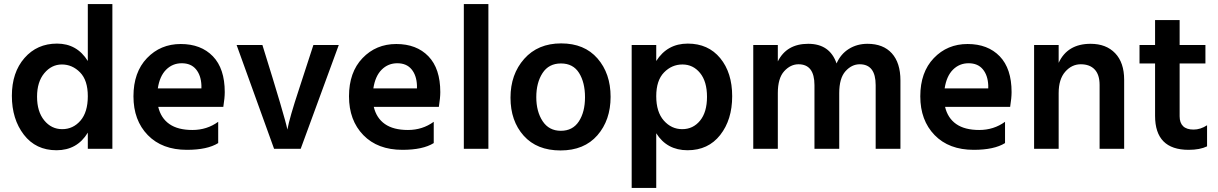

<svg xmlns="http://www.w3.org/2000/svg" viewBox="-20 -727 5951 938"><path d="M529 0H409V-79Q357 7 256 7Q155 7 96.5 -69Q38 -145 38 -259Q38 -373 99.5 -443.5Q161 -514 258.5 -514Q356 -514 409 -429V-707H529ZM282.5 -412Q232 -412 196.5 -369.5Q161 -327 161 -254.5Q161 -182 196 -139Q231 -96 284 -96Q337 -96 373 -137.5Q409 -179 409 -257Q409 -335 371 -373.5Q333 -412 282.5 -412Z M751 -295H964V-310Q962 -359 937.5 -388.5Q913 -418 868 -418Q823 -418 791.5 -386.5Q760 -355 751 -295ZM893 5Q772 5 702 -67Q632 -139 632 -256.5Q632 -374 698 -443Q764 -512 863 -512Q962 -512 1020 -452Q1078 -392 1078 -277Q1078 -249 1071 -205H753Q766 -150 807.5 -121Q849 -92 920 -92Q991 -92 1046 -132V-28Q993 5 893 5Z M1449 0H1319L1136 -507H1262Q1373 -151 1384 -94Q1394 -150 1441 -292L1511 -507H1635Z M1804 -295H2017V-310Q2015 -359 1990.5 -388.5Q1966 -418 1921 -418Q1876 -418 1844.5 -386.5Q1813 -355 1804 -295ZM1946 5Q1825 5 1755 -67Q1685 -139 1685 -256.5Q1685 -374 1751 -443Q1817 -512 1916 -512Q2015 -512 2073 -452Q2131 -392 2131 -277Q2131 -249 2124 -205H1806Q1819 -150 1860.5 -121Q1902 -92 1973 -92Q2044 -92 2099 -132V-28Q2046 5 1946 5Z M2366 0H2246V-707H2366Z M2720.5 -417Q2661 -417 2630.5 -370Q2600 -323 2600 -252.5Q2600 -182 2631 -135Q2662 -88 2720 -88Q2778 -88 2808 -134Q2838 -180 2838 -252Q2838 -324 2809 -370.5Q2780 -417 2720.5 -417ZM2721.5 -515Q2835 -515 2899 -441.5Q2963 -368 2963 -254Q2963 -140 2898.5 -66Q2834 8 2718.5 8Q2603 8 2538.5 -64Q2474 -136 2474 -250Q2474 -364 2541 -439.5Q2608 -515 2721.5 -515Z M3224 -373Q3186 -334 3186 -257Q3186 -180 3223 -138Q3260 -96 3313 -96Q3366 -96 3400 -137.5Q3434 -179 3434 -254Q3434 -329 3400 -370.5Q3366 -412 3314 -412Q3262 -412 3224 -373ZM3186 191H3066V-507H3186V-429Q3240 -514 3340 -514Q3440 -514 3498.5 -443Q3557 -372 3557 -257Q3557 -142 3498.5 -67.5Q3440 7 3339 7Q3238 7 3186 -76Z M4379 0H4258V-311Q4258 -413 4180 -413Q4141 -413 4110.5 -379Q4080 -345 4080 -272V0H3959V-311Q3959 -413 3881 -413Q3842 -413 3811 -379Q3780 -345 3780 -272V0H3660V-507H3780V-427Q3823 -513 3928.5 -513Q4034 -513 4067 -417Q4087 -463 4127 -488Q4167 -513 4218 -513Q4295 -513 4337 -466.5Q4379 -420 4379 -334Z M4595 -295H4808V-310Q4806 -359 4781.5 -388.5Q4757 -418 4712 -418Q4667 -418 4635.5 -386.5Q4604 -355 4595 -295ZM4737 5Q4616 5 4546 -67Q4476 -139 4476 -256.5Q4476 -374 4542 -443Q4608 -512 4707 -512Q4806 -512 4864 -452Q4922 -392 4922 -277Q4922 -249 4915 -205H4597Q4610 -150 4651.5 -121Q4693 -92 4764 -92Q4835 -92 4890 -132V-28Q4837 5 4737 5Z M5472 0H5352V-312Q5352 -362 5328 -387.5Q5304 -413 5260 -413Q5216 -413 5184 -376.5Q5152 -340 5152 -272V0H5032V-507H5152V-420Q5195 -513 5308 -513Q5384 -513 5428 -467Q5472 -421 5472 -337Z M5787 5Q5623 5 5623 -161V-417H5547V-507H5623V-629H5743V-507H5869V-417H5743V-159Q5743 -127 5760 -110.5Q5777 -94 5811 -94Q5845 -94 5877 -115V-12Q5842 5 5787 5Z"/></svg>

Font: Hind Jalandhar SemiBold
Style: Regular
Weight: 600
Designer: Namrata Goyal
Foundry: Indian Type Foundry
Version: Version 0.702;PS 1.0;hotconv 1.0.81;makeotf.lib2.5.63406